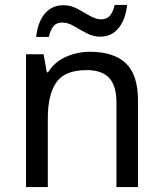

<svg xmlns="http://www.w3.org/2000/svg" viewBox="-20 -755 658 775"><path d="M343 -546Q439 -546 488 -499.5Q537 -453 537 -349V0H450V-343Q450 -408 421 -440Q392 -472 330 -472Q241 -472 207 -422Q173 -372 173 -278V0H85V-536H156L169 -463H174Q200 -505 246 -525.5Q292 -546 343 -546ZM126 -606Q132 -665 160.5 -699.5Q189 -734 236 -734Q266 -734 292.5 -719.5Q319 -705 343 -691Q367 -677 388 -677Q411 -677 423.5 -691.5Q436 -706 443 -735H493Q487 -677 459 -642Q431 -607 384 -607Q356 -607 329.5 -621Q303 -635 278.5 -649.5Q254 -664 232 -664Q208 -664 196 -649.5Q184 -635 177 -606Z"/></svg>

Font: Noto Sans Sora Sompeng
Style: Regular
Weight: 400
Designer: Monotype Design Team. David Williams.
Foundry: Monotype Imaging Inc.
Version: Version 2.101